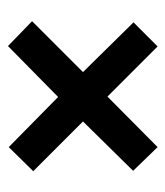

<svg xmlns="http://www.w3.org/2000/svg" viewBox="14 -592 425 494"><g transform="rotate(-90 227.0 -344.5)"><path d="M356 -537 420 -475 289 -344 417 -214 355 -152 226 -281 96 -152 35 -215 162 -344 34 -472 96 -535 225 -408Z"/></g></svg>

Font: Noto Sans Kannada ExtraCondensed SemiBold
Style: Regular
Weight: 600
Width: 2
Designer: Jelle Bosma - Monotype Design Team
Foundry: Monotype Imaging Inc.
Version: Version 2.005; ttfautohint (v1.8.4.7-5d5b)